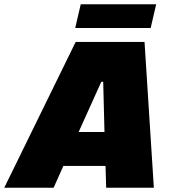

<svg xmlns="http://www.w3.org/2000/svg" viewBox="-79 -886 796 906"><path d="M-59 0 278 -688H603L647 0H422L419 -103H220L174 0ZM292 -263H414L408 -500H399ZM276 -754 302 -866H658L632 -754Z"/></svg>

Font: Saira Thin Black
Style: Italic
Weight: 900
Italic angle: -12°
Version: Version 1.101